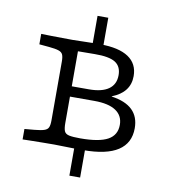

<svg xmlns="http://www.w3.org/2000/svg" viewBox="-93 -797 905 1023"><g transform="rotate(10 359.5 -285.5)"><path d="M351.6 146.8V-24.2H409.7V146.8ZM351.6 -553.2V-717.7H409.7V-553.2ZM358.1 0Q333.1 0 301.2 -1.2Q269.4 -2.4 243.5 -2.4Q218.5 -2.4 188.3 -2Q158.1 -1.6 127.8 -1.2Q97.6 -0.8 72.6 0V-56.5L125.8 -61.3Q160.5 -64.5 177.8 -70.2Q195.2 -75.8 200.8 -88.3Q206.5 -100.8 206.5 -125.8V-445.2Q206.5 -470.2 200.8 -482.7Q195.2 -495.2 177.8 -500.8Q160.5 -506.5 125.8 -509.7L72.6 -514.5V-571Q97.6 -570.2 127.8 -569.8Q158.1 -569.4 188.3 -569Q218.5 -568.5 243.5 -568.5Q269.4 -568.5 301.2 -569.8Q333.1 -571 358.1 -571H391.9Q492.7 -571 544.8 -536.3Q596.8 -501.6 596.8 -434.7Q596.8 -390.3 572.6 -358.9Q548.4 -327.4 500.8 -308.9V-307.3Q575.8 -296.8 613.3 -260.5Q650.8 -224.2 650.8 -162.1Q650.8 -81.5 588.3 -40.7Q525.8 0 400.8 0ZM373.4 -58.9Q475.8 -58.9 522.6 -84.7Q569.4 -110.5 569.4 -166.1Q569.4 -216.1 529.8 -242.3Q490.3 -268.5 413.7 -268.5H269.4V-324.2H374.2Q444.4 -324.2 480.6 -350Q516.9 -375.8 516.9 -425.8Q516.9 -473.4 483.5 -494.4Q450 -515.3 372.6 -514.5L281.5 -513.7V-125.8Q281.5 -96 287.5 -81.9Q293.5 -67.7 313.3 -63.3Q333.1 -58.9 373.4 -58.9Z"/></g></svg>

Font: Playfair 5pt SemiExpanded Light
Style: Regular
Weight: 300
Width: 6
Designer: Claus Eggers Sørensen
Foundry: Claus Eggers Sørensen
Version: Version 2.203